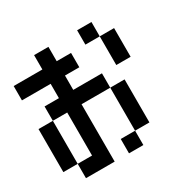

<svg xmlns="http://www.w3.org/2000/svg" viewBox="-149 -816 966 966"><g transform="rotate(-30 333.5 -333.5)"><path d="M0 -83.3V-333.3H83.3V-83.3ZM0 -500V-583.3H166.7V-666.7H250V-583.3H333.3V-500H250V-416.7H416.7V-333.3H250V0H83.3V-83.3H166.7V-333.3H83.3V-416.7H166.7V-500ZM333.3 0V-83.3H416.7V0ZM500 -83.3H416.7V-333.3H500ZM500 -416.7V-583.3H583.3V-416.7ZM500 -583.3H416.7V-666.7H500Z"/></g></svg>

Font: Galmuri11 Condensed
Style: Regular
Weight: 400
Width: 3
Designer: Lee Minseo (quiple)
Version: Version 2.399;hotconv 1.1.1;makeotfexe 2.6.0 DEVELOPMENT